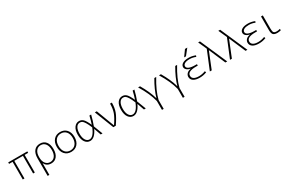

<svg xmlns="http://www.w3.org/2000/svg" viewBox="216 -2529 6826 4526"><g transform="rotate(-30 3628.5 -266.5)"><path d="M436 -480H200V0H154V-480H58V-520H578V-480H482V0H436Z M922 -490Q845 -490 798 -430.5Q751 -371 751 -268V-252Q751 -147 799 -88.5Q847 -30 922 -30Q1002 -30 1048.5 -90.5Q1095 -151 1095 -260Q1095 -369 1048.5 -429.5Q1002 -490 922 -490ZM1141 -260Q1141 -133 1084 -61.5Q1027 10 931 10Q804 10 753 -98H751V220H704V-257Q704 -386 762 -458Q820 -530 924 -530Q1026 -530 1083.5 -459Q1141 -388 1141 -260Z M1613 -428.5Q1561 -490 1472 -490Q1383 -490 1331 -428.5Q1279 -367 1279 -260Q1279 -153 1331 -91.5Q1383 -30 1472 -30Q1561 -30 1613 -91.5Q1665 -153 1665 -260Q1665 -367 1613 -428.5ZM1647 -63Q1582 10 1472 10Q1362 10 1297 -63Q1232 -136 1232 -260Q1232 -384 1297 -457Q1362 -530 1472 -530Q1582 -530 1647 -457Q1712 -384 1712 -260Q1712 -136 1647 -63Z M2231 -246Q2283 -119 2325 0H2276Q2234 -123 2208 -191Q2115 10 1988 10Q1906 10 1854.5 -61.5Q1803 -133 1803 -260Q1803 -387 1854.5 -458.5Q1906 -530 1988 -530Q2052 -530 2098.5 -485.5Q2145 -441 2207 -302Q2241 -401 2268 -520H2315Q2278 -367 2231 -246ZM2186 -245Q2144 -347 2109.5 -402Q2075 -457 2049 -473.5Q2023 -490 1988 -490Q1925 -490 1888 -429Q1851 -368 1851 -260Q1851 -153 1889.5 -91.5Q1928 -30 1991 -30Q2101 -30 2186 -245Z M2655 -30Q2758 -180 2794 -281.5Q2830 -383 2830 -520H2879Q2879 -379 2840 -273Q2801 -167 2686 0H2619L2416 -520H2468L2653 -30Z M3408 -246Q3460 -119 3502 0H3453Q3411 -123 3385 -191Q3292 10 3165 10Q3083 10 3031.5 -61.5Q2980 -133 2980 -260Q2980 -387 3031.5 -458.5Q3083 -530 3165 -530Q3229 -530 3275.5 -485.5Q3322 -441 3384 -302Q3418 -401 3445 -520H3492Q3455 -367 3408 -246ZM3363 -245Q3321 -347 3286.5 -402Q3252 -457 3226 -473.5Q3200 -490 3165 -490Q3102 -490 3065 -429Q3028 -368 3028 -260Q3028 -153 3066.5 -91.5Q3105 -30 3168 -30Q3278 -30 3363 -245Z M3841 -85Q3896 -283 4035 -520H4086Q3918 -245 3863 -20V220H3816V-20Q3761 -245 3593 -520H3646Q3783 -286 3839 -85Z M4410 -85Q4465 -283 4604 -520H4655Q4487 -245 4432 -20V220H4385V-20Q4330 -245 4162 -520H4215Q4352 -286 4408 -85Z M4886 -281V-283Q4818 -297 4784 -330Q4750 -363 4750 -403Q4750 -461 4809 -495.5Q4868 -530 4972 -530Q5062 -530 5154 -493L5141 -457Q5061 -491 4975 -491Q4890 -491 4844.5 -466Q4799 -441 4799 -398Q4799 -352 4856.5 -326.5Q4914 -301 5022 -301H5069V-262H5022Q4789 -262 4789 -144Q4789 -89 4836 -59.5Q4883 -30 4973 -30Q5057 -30 5147 -64L5160 -26Q5069 10 4972 10Q4861 10 4801 -30Q4741 -70 4741 -140Q4741 -187 4775 -226.5Q4809 -266 4886 -281ZM4937 -590H4887L5004 -753H5067Z M5669 0 5478 -444H5476L5297 0H5246L5452 -502L5349 -730H5399L5719 0Z M6218 0 6027 -444H6025L5846 0H5795L6001 -502L5898 -730H5948L6268 0Z M6499 -281V-283Q6431 -297 6397 -330Q6363 -363 6363 -403Q6363 -461 6422 -495.5Q6481 -530 6585 -530Q6675 -530 6767 -493L6754 -457Q6674 -491 6588 -491Q6503 -491 6457.5 -466Q6412 -441 6412 -398Q6412 -352 6469.5 -326.5Q6527 -301 6635 -301H6682V-262H6635Q6402 -262 6402 -144Q6402 -89 6449 -59.5Q6496 -30 6586 -30Q6670 -30 6760 -64L6773 -26Q6682 10 6585 10Q6474 10 6414 -30Q6354 -70 6354 -140Q6354 -187 6388 -226.5Q6422 -266 6499 -281Z M6988 -520V-153Q6988 -78 7009 -54Q7030 -30 7089 -30Q7137 -30 7174 -45L7184 -7Q7136 10 7084 10Q7003 10 6971 -24.5Q6939 -59 6939 -147V-520Z"/></g></svg>

Font: M PLUS 1p Light
Style: Regular
Weight: 300
Version: Version 1.061